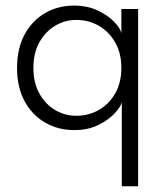

<svg xmlns="http://www.w3.org/2000/svg" viewBox="-20 -442 562 670"><path d="M405 208V-86Q403 -72 382 -48.5Q361 -25 324.5 -6.5Q288 12 239 12Q183.5 12 138.2 -13.8Q93 -39.5 66.2 -88.2Q39.5 -137 39.5 -205Q39.5 -273 66 -321.8Q92.5 -370.5 137.5 -396.5Q182.5 -422.5 238 -422.5Q285.5 -422.5 321.8 -405Q358 -387.5 379.5 -364.8Q401 -342 403.5 -325.5V-410.5H462V208ZM246 -38Q289.5 -38 325.2 -58.5Q361 -79 382.2 -116.5Q403.5 -154 403.5 -205Q403.5 -256 382.2 -293.5Q361 -331 325.2 -351.8Q289.5 -372.5 246 -372.5Q206.5 -372.5 172.5 -352.2Q138.5 -332 117.5 -294.5Q96.5 -257 96.5 -205Q96.5 -153 117.5 -115.5Q138.5 -78 172.5 -58Q206.5 -38 246 -38Z"/></svg>

Font: League Spartan Thin Light
Style: Regular
Weight: 300
Version: Version 2.002